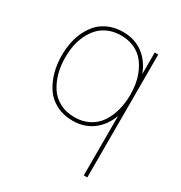

<svg xmlns="http://www.w3.org/2000/svg" viewBox="-168 -614 892 948"><g transform="rotate(30 278.0 -139.5)"><path d="M465.8 -484.9V215.8H445.8V-123Q422.4 -60.1 374.8 -25.1Q327.1 9.8 261.2 9.8Q209 9.8 168.2 -11.5Q127.4 -32.7 103.5 -68.8Q79.6 -105 67.4 -149.2Q55.2 -193.4 55.2 -243.2Q55.2 -282.2 62.5 -318.4Q69.8 -354.5 85.9 -387Q102.1 -419.4 125.7 -443.4Q149.4 -467.3 184.3 -481.2Q219.2 -495.1 261.2 -495.1Q327.1 -495.1 374.8 -460Q422.4 -424.8 445.8 -361.8V-484.9ZM445.8 -243.2Q445.8 -278.8 439.5 -311.8Q433.1 -344.7 418.7 -374.8Q404.3 -404.8 383.3 -427Q362.3 -449.2 330.8 -462.2Q299.3 -475.1 261.2 -475.1Q222.7 -475.1 191.2 -462.2Q159.7 -449.2 138.4 -427Q117.2 -404.8 102.5 -374.8Q87.9 -344.7 81.5 -311.8Q75.2 -278.8 75.2 -243.2Q75.2 -197.8 85.9 -157Q96.7 -116.2 118.2 -82.8Q139.6 -49.3 176.5 -29.5Q213.4 -9.8 261.2 -9.8Q308.6 -9.8 345.2 -29.5Q381.8 -49.3 403.3 -82.8Q424.8 -116.2 435.3 -157Q445.8 -197.8 445.8 -243.2Z"/></g></svg>

Font: Genome Thin
Style: Regular
Weight: 250
Designer: Alfredo Marco Pradil
Version: Version 1.001